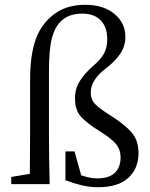

<svg xmlns="http://www.w3.org/2000/svg" viewBox="-20 -771 628 804"><path d="M27 0V-30L105 -43Q105 -85 105.5 -127Q106 -169 106 -211V-432Q106 -506 116 -556Q126 -606 144.5 -640Q163 -674 190 -698Q222 -727 258.5 -739Q295 -751 336 -751Q413 -751 459 -713Q505 -675 505 -617Q505 -576 481.5 -543Q458 -510 420 -482Q360 -435 360 -384Q360 -353 380 -333.5Q400 -314 439 -290Q502 -250 531 -216.5Q560 -183 560 -130Q560 -65 517 -26Q474 13 391 13Q356 13 322.5 5Q289 -3 254 -16V-137H292L320 -37Q340 -30 356.5 -27Q373 -24 387 -24Q437 -24 461 -47.5Q485 -71 485 -112Q485 -144 466 -167.5Q447 -191 397 -222Q351 -250 322.5 -278.5Q294 -307 294 -359Q294 -400 314.5 -432Q335 -464 369 -494Q400 -520 414.5 -545Q429 -570 429 -607Q429 -657 402 -685.5Q375 -714 324 -714Q296 -714 273.5 -706Q251 -698 233 -680Q209 -656 197 -610Q185 -564 185 -472V-211Q185 -105 188 0Z"/></svg>

Font: Source Serif 4 Subhead
Style: Regular
Weight: 400
Designer: Frank Grießhammer
Foundry: Adobe Systems Incorporated
Version: Version 4.004;hotconv 1.0.117;makeotfexe 2.5.65602